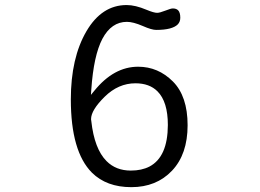

<svg xmlns="http://www.w3.org/2000/svg" viewBox="-20 -735 1040 769"><path d="M488.3 -647.5Q513.2 -647.5 551.8 -630.9Q587.4 -615.2 605.5 -615.2Q638.2 -615.2 659.7 -620.8Q681.2 -626.5 691.7 -637Q702.1 -647.5 702.1 -664.1Q702.1 -685.1 693.4 -693.8Q686 -701.2 671.9 -701.2Q664.6 -701.2 642.1 -692.4Q619.6 -683.6 609.4 -683.6Q596.2 -683.6 566.9 -695.8Q522 -714.8 487.3 -714.8Q387.7 -714.8 326.2 -609.9Q263.7 -502.9 263.7 -336.9Q263.7 -128.4 348.1 -43.5Q406.7 14.6 505.9 14.6Q606.4 14.6 668.9 -51.3Q731.4 -117.2 731.4 -233.4Q731.4 -349.6 672.4 -408.7Q613.3 -467.8 533.2 -467.8Q436 -467.8 357.9 -371.6L344.2 -355L345.7 -376.5Q355 -512.7 390.1 -579.6Q426.3 -647.5 488.3 -647.5ZM345.7 -250ZM344.7 -257.8Q344.7 -293.9 399.4 -347.7Q454.1 -401.4 522.5 -401.4Q578.6 -401.4 610.8 -369.1Q652.3 -327.6 652.3 -234.4Q651.9 -106.4 578.6 -67.9Q547.4 -51.8 503.9 -51.8Q444.3 -51.8 406.7 -89.8Q357.9 -138.7 345.7 -250L344.7 -257.3Z"/></svg>

Font: YuPearl-Light
Style: Light
Weight: 300
Designer: Max Yao
Foundry: Max-Everyday
Version: Version 1.011; ttfautohint (v1.8.3)